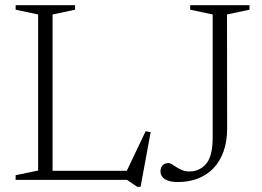

<svg xmlns="http://www.w3.org/2000/svg" viewBox="-20 -696 1015 743"><path d="M524 27H511L471.5 0H151.5V-35H505L463 -19L543.5 -188L563 -184.5ZM183.5 -640V0H40.5V-18L127.5 -36V-640L40.5 -658.5V-676H270.5V-658.5ZM859 -199Q859 -148.5 845 -109.8Q831 -71 805.5 -44.5Q780 -18 745 -4.8Q710 8.5 668 8.5Q646.5 8.5 631.5 3.5Q616.5 -1.5 608.8 -11Q601 -20.5 601 -33Q601 -46.5 609 -55.8Q617 -65 632.5 -65Q638 -65 645.5 -60.2Q653 -55.5 663 -49Q673 -42.5 685.2 -37.5Q697.5 -32.5 712.5 -32.5Q752.5 -32.5 777.8 -62.2Q803 -92 803 -163V-640L716 -658.5V-676H945.5V-658.5L858.5 -640Z"/></svg>

Font: Newsreader 16pt Light
Style: Regular
Weight: 300
Designer: Hugues Gentile
Foundry: Production Type
Version: Version 1.003